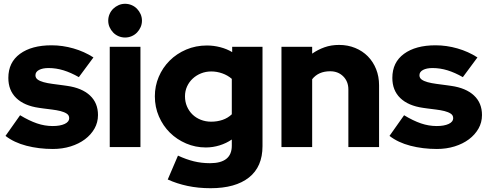

<svg xmlns="http://www.w3.org/2000/svg" viewBox="-20 -776 2575 1013"><path d="M9 -59Q29 -86 47.5 -113.5Q66 -141 86 -168Q134 -139 175 -125Q216 -111 258 -111Q297 -111 321 -122Q345 -133 345 -153Q345 -168 332 -176.5Q319 -185 299 -190Q279 -195 254.5 -198Q230 -201 207 -204L186 -207Q108 -218 66 -258.5Q24 -299 24 -365Q24 -447 85.5 -492Q147 -537 252 -537Q310 -537 367.5 -520.5Q425 -504 473 -473Q453 -447 434.5 -421Q416 -395 396 -369Q354 -393 315 -405Q276 -417 236 -417Q205 -417 186 -407Q167 -397 167 -379Q167 -365 178.5 -356.5Q190 -348 210 -342.5Q230 -337 256.5 -333.5Q283 -330 313 -326L334 -323Q412 -312 454.5 -272.5Q497 -233 497 -169Q497 -130 478.5 -97.5Q460 -65 428 -41Q396 -17 352.5 -3.5Q309 10 259 10Q185 10 119.5 -7Q54 -24 9 -59Z M640 -578Q622 -578 605.5 -585Q589 -592 577 -604.5Q565 -617 558 -633Q551 -649 551 -667Q551 -685 558 -701.5Q565 -718 577.5 -730Q590 -742 606 -749Q622 -756 640 -756Q658 -756 674.5 -749Q691 -742 703 -729.5Q715 -717 722 -701Q729 -685 729 -667Q729 -649 722 -633Q715 -617 703 -604.5Q691 -592 674.5 -585Q658 -578 640 -578ZM721 -529V0H559V-529Z M1066 2Q1011 2 962 -19Q913 -40 876.5 -76Q840 -112 818.5 -161.5Q797 -211 797 -268Q797 -322 817.5 -370.5Q838 -419 875 -456Q912 -493 962.5 -514.5Q1013 -536 1072 -536Q1107 -536 1142 -527Q1177 -518 1205 -501V-529H1365V-5Q1365 104 1293.5 160.5Q1222 217 1091 217Q1026 217 969.5 205Q913 193 865 171L919 45Q962 65 1002.5 75Q1043 85 1088 85Q1203 85 1203 -7V-40Q1174 -20 1138.5 -9Q1103 2 1066 2ZM956 -268Q956 -239 966.5 -214.5Q977 -190 995.5 -172Q1014 -154 1039.5 -144Q1065 -134 1094 -134Q1126 -134 1154 -143.5Q1182 -153 1203 -173V-360Q1181 -379 1152.5 -389Q1124 -399 1095 -399Q1066 -399 1041 -389Q1016 -379 997 -361.5Q978 -344 967 -320Q956 -296 956 -268Z M1465 0V-529H1627V-493Q1657 -514 1692 -526.5Q1727 -539 1769 -539Q1815 -539 1854 -523Q1893 -507 1921 -478.5Q1949 -450 1964.5 -411Q1980 -372 1980 -326V0H1818V-304Q1818 -346 1791 -373Q1764 -400 1722 -400Q1660 -400 1627 -358V0Z M2035 -59Q2055 -86 2073.5 -113.5Q2092 -141 2112 -168Q2160 -139 2201 -125Q2242 -111 2284 -111Q2323 -111 2347 -122Q2371 -133 2371 -153Q2371 -168 2358 -176.5Q2345 -185 2325 -190Q2305 -195 2280.5 -198Q2256 -201 2233 -204L2212 -207Q2134 -218 2092 -258.5Q2050 -299 2050 -365Q2050 -447 2111.5 -492Q2173 -537 2278 -537Q2336 -537 2393.5 -520.5Q2451 -504 2499 -473Q2479 -447 2460.5 -421Q2442 -395 2422 -369Q2380 -393 2341 -405Q2302 -417 2262 -417Q2231 -417 2212 -407Q2193 -397 2193 -379Q2193 -365 2204.5 -356.5Q2216 -348 2236 -342.5Q2256 -337 2282.5 -333.5Q2309 -330 2339 -326L2360 -323Q2438 -312 2480.5 -272.5Q2523 -233 2523 -169Q2523 -130 2504.5 -97.5Q2486 -65 2454 -41Q2422 -17 2378.5 -3.5Q2335 10 2285 10Q2211 10 2145.5 -7Q2080 -24 2035 -59Z"/></svg>

Font: Rosa Sans Black
Style: Regular
Weight: 900
Designer: Pentagram / MCKL
Foundry: Pentagram / MCKL
Version: Version 1.005;September 16, 2019;FontCreator 11.5.0.2425 64-